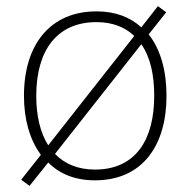

<svg xmlns="http://www.w3.org/2000/svg" viewBox="-20 -577 621 625"><path d="M522 -265C522 -346 503 -416 464 -465L521 -537L494 -557L440 -488C404 -521 356 -540 294 -540C146 -540 58 -435 58 -265C58 -188 77 -122 113 -73L49 8L76 28L137 -48C174 -11 224 10 289 10C445 10 522 -105 522 -265ZM98 -265C98 -415 167 -505 294 -505C347 -505 388 -488 417 -460L137 -104C111 -145 98 -200 98 -265ZM482 -265C482 -124 423 -25 289 -25C233 -25 190 -44 159 -76L440 -433C470 -390 482 -332 482 -265Z"/></svg>

Font: Noto Sans Meetei Mayek ExtraLight
Style: Regular
Weight: 200
Designer: Monotype Design Team and Neelakash Kshetrimayum
Foundry: Monotype Imaging Inc.
Version: Version 2.002